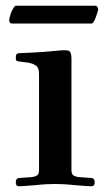

<svg xmlns="http://www.w3.org/2000/svg" viewBox="-20 -643 374 669"><path d="M12 -571Q12 -579 17 -594Q19 -601 25 -612Q31 -623 35 -623H313Q316 -623 319 -619Q322 -615 322 -612Q322 -608 320 -602Q318 -596 316 -589Q314 -582 309 -571.5Q304 -561 299 -561H20Q17 -561 14.5 -564.5Q12 -568 12 -571ZM35 -8Q35 -23 49 -23L91 -26Q101 -27 108.5 -31.5Q116 -36 116 -50V-383Q116 -399 112 -406.5Q108 -414 99 -418Q90 -423 76.5 -425Q63 -427 52 -428Q44 -429 39.5 -430.5Q35 -432 35 -442Q35 -451 38 -454.5Q41 -458 51 -458Q62 -458 87 -459.5Q112 -461 131 -462Q155 -464 175 -466Q195 -468 207 -468Q223 -468 226 -459.5Q229 -451 229 -440V-50Q229 -36 236.5 -31.5Q244 -27 254 -26L296 -23Q310 -23 310 -8Q310 6 299 6Q289 6 271.5 4.5Q254 3 239 2Q222 0 204 -1Q186 -2 172 -2Q158 -2 140 -1Q122 0 105 2Q90 3 72.5 4.5Q55 6 45 6Q35 6 35 -8Z"/></svg>

Font: Monomakh
Style: Regular
Weight: 400
Version: Version 1.200; ttfautohint (v1.8.4.7-5d5b)